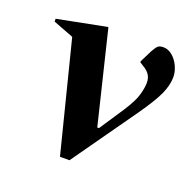

<svg xmlns="http://www.w3.org/2000/svg" viewBox="-91 -554 639 644"><g transform="rotate(20 228.5 -232.0)"><path d="M187 0 88 -392 15 -420V-430L188 -464H191L271 -135H277L334 -221Q362 -264 369 -290Q376 -316 376 -332Q376 -350 368 -361.5Q360 -373 346 -381L332 -390V-394L354 -438Q363 -454 369 -459Q375 -464 388 -464Q405 -464 420 -451.5Q435 -439 444 -419.5Q453 -400 453 -381Q453 -352 438 -319Q423 -286 383 -229L221 0Z"/></g></svg>

Font: Spectral SemiBold
Style: Italic
Weight: 600
Italic angle: -10°
Designer: Jean-Baptiste Levee
Foundry: Production Type
Version: Version 2.001